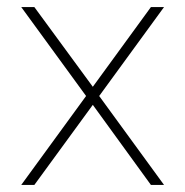

<svg xmlns="http://www.w3.org/2000/svg" viewBox="-20 -522 523 542"><path d="M40 0 223 -251 40 -502H77L242 -277L406 -502H443L260 -251L443 0H406L242 -226L77 0Z"/></svg>

Font: Urbanist Thin
Style: Regular
Weight: 100
Designer: Corey Hu
Foundry: Corey Hu
Version: Version 1.330; ttfautohint (v1.8.4.7-5d5b)